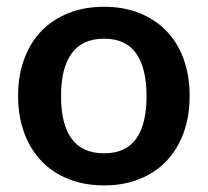

<svg xmlns="http://www.w3.org/2000/svg" viewBox="-20 -541 614 568"><path d="M288 -521Q345 -521 391.8 -502.5Q438.5 -484 471.8 -450Q505 -416 523 -367Q541 -318 541 -257.5Q541 -196.5 523 -147.5Q505 -98.5 471.8 -64Q438.5 -29.5 391.8 -11Q345 7.5 288 7.5Q230.5 7.5 183.5 -11Q136.5 -29.5 103.2 -64Q70 -98.5 51.8 -147.5Q33.5 -196.5 33.5 -257.5Q33.5 -318 51.8 -367Q70 -416 103.2 -450Q136.5 -484 183.5 -502.5Q230.5 -521 288 -521ZM288 -87.5Q352 -87.5 382.8 -130.5Q413.5 -173.5 413.5 -256.5Q413.5 -339.5 382.8 -383Q352 -426.5 288 -426.5Q223 -426.5 191.8 -382.8Q160.5 -339 160.5 -256.5Q160.5 -174 191.8 -130.8Q223 -87.5 288 -87.5Z"/></svg>

Font: LatoLatin
Style: Bold
Weight: 700
Designer: Lukasz Dziedzic with Adam Twardoch and Botio Nikoltchev
Foundry: tyPoland Lukasz Dziedzic
Version: Version 2.015; 2015-08-06; http://www.latofonts.com/